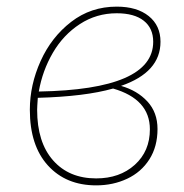

<svg xmlns="http://www.w3.org/2000/svg" viewBox="-20 -549 555 579"><path d="M464 -423Q464 -331 345 -290Q394 -276 424.5 -243Q455 -210 455 -160Q455 -107 430.5 -68.5Q406 -30 363.5 -10Q321 10 270 10Q179 10 124.5 -50Q70 -110 70 -218Q70 -293 102.5 -365Q135 -437 194.5 -483Q254 -529 332 -529Q393 -529 428.5 -500.5Q464 -472 464 -423ZM97 -273Q442 -279 442 -423Q442 -464 413.5 -486.5Q385 -509 332 -509Q271 -509 221 -476.5Q171 -444 139.5 -390Q108 -336 97 -273ZM94 -254Q92 -226 92 -218Q92 -120 140 -65.5Q188 -11 270 -11Q341 -11 386.5 -52Q432 -93 432 -159Q432 -250 321 -282Q237 -258 94 -254Z"/></svg>

Font: FiraGO Thin
Style: Italic
Weight: 100
Italic angle: -8°
Designer: bBox Type GmbH
Foundry: bBox Type GmbH
Version: Version 1.001